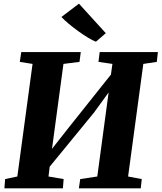

<svg xmlns="http://www.w3.org/2000/svg" viewBox="-20 -1027 881 1047"><path d="M4 0 8 -50.5 74.5 -64.5 157.5 -678.5 88 -689.5 96 -743H420.5L413.5 -689.5L326 -678.5L254.5 -148.5L222 -162.5L354.5 -331L626.5 -672.5L575.5 -552L593 -678.5L517 -689.5L523.5 -743H841L835 -689.5L761.5 -678.5L678.5 -64.5L753 -50.5L747.5 0H410L417.5 -50.5L510.5 -64.5L581 -587L610.5 -575.5L492.5 -413L207.5 -65L253.5 -138.5L244.5 -64.5L327 -50.5L323 0ZM503 -799.5Q486 -806 460.2 -821.5Q434.5 -837 406.5 -857.2Q378.5 -877.5 354 -898Q329.5 -918.5 315 -934.5L410.5 -1007L557 -846Z"/></svg>

Font: Merriweather 20pt Black
Style: Italic
Weight: 900
Italic angle: -7.8°
Version: Version 2.101